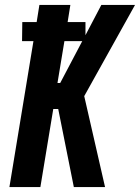

<svg xmlns="http://www.w3.org/2000/svg" viewBox="-20 -755 565 775"><path d="M18 0 115 -589H69L70 -666H128L139 -735H264L253 -666H325V-613L389 -735H525L320 -367L404 0H278L215 -315H195L143 0ZM212 -420H223L312 -589H240Z"/></svg>

Font: Iosevka Term Curly XBd Obl
Style: Regular
Weight: 800
Italic angle: -9°
Designer: Belleve Invis
Foundry: Belleve Invis
Version: Version 32.3.0